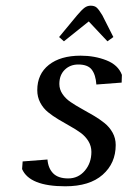

<svg xmlns="http://www.w3.org/2000/svg" viewBox="-20 -651 451 679"><path d="M58.1 -53.2 60.1 -80.1 147.9 -86.9Q150.4 -55.7 168.2 -37.8Q186 -20 221.2 -20Q256.8 -20 280 -47.4Q303.2 -74.7 303.2 -113.8Q303.2 -134.3 292.7 -151.6Q282.2 -168.9 265.4 -181.2Q248.5 -193.4 228 -204.8Q207.5 -216.3 187 -228.5Q166.5 -240.7 149.7 -254.4Q132.8 -268.1 122.3 -288.1Q111.8 -308.1 111.8 -332Q111.8 -389.2 152.8 -421.6Q193.8 -454.1 265.1 -454.1Q314.9 -454.1 356.4 -437.7Q397.9 -421.4 411.1 -386.2L410.2 -358.9L320.8 -352.1Q318.4 -386.7 304.4 -404.8Q290.5 -422.9 256.8 -422.9Q228 -422.9 209 -404.3Q189.9 -385.7 189.9 -354Q189.9 -335 200.9 -318.6Q211.9 -302.2 229.5 -290.3Q247.1 -278.3 268.3 -266.6Q289.6 -254.9 310.8 -242.4Q332 -230 349.6 -215.8Q367.2 -201.7 378.2 -181.9Q389.2 -162.1 389.2 -138.2Q389.2 -73.7 343 -33Q296.9 7.8 210.9 7.8Q84.5 7.8 58.1 -53.2ZM189 -520 252.9 -597.2Q269 -616.2 278.8 -623.5Q288.6 -630.9 300.8 -630.9Q314.5 -630.9 322.3 -623.8Q330.1 -616.7 341.8 -597.2L380.9 -520L359.9 -504.9L293.9 -575.2L206.1 -504.9Z"/></svg>

Font: Dehuti
Style: Bold-Italic
Weight: 700
Version: Version 1.2